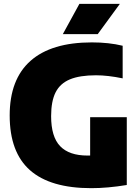

<svg xmlns="http://www.w3.org/2000/svg" viewBox="-20 -971 730 1001"><path d="M641 -360V-6.5Q540.5 10 456 10Q242.5 10 136.5 -83.5Q30.5 -177 30.5 -369Q30.5 -557.5 139.2 -653.8Q248 -750 459 -750Q547.5 -750 619.5 -732.5V-562.5Q542 -578.5 480.5 -578.5Q395.5 -578.5 344.5 -557.2Q293.5 -536 270 -489.8Q246.5 -443.5 246.5 -365.5Q246.5 -258 293.5 -209Q340.5 -160 436 -160H450V-360ZM307.5 -793 394 -951H605L489.5 -793Z"/></svg>

Font: Encode Sans SemiCondensed Black
Style: Regular
Weight: 900
Width: 4
Designer: Multiple Designers
Foundry: Impallari Type
Version: Version 2.000